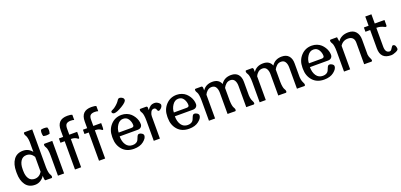

<svg xmlns="http://www.w3.org/2000/svg" viewBox="20 -1868 6131 2936"><g transform="rotate(-20 3085.0 -400.0)"><path d="M493 -182Q494 -136 500 -106Q506 -76 512.5 -65.5Q519 -55 524.5 -43Q530 -31 530 -18Q530 -8 525 -3.5Q520 1 517 1Q514 1 505 1L454 0H419Q414 0 410.5 -5.5Q407 -11 405.5 -21.5Q404 -32 403 -40.5Q402 -49 402 -62.5Q402 -76 402 -79Q378 -40 337.5 -14Q297 12 247 12Q146 12 94 -60.5Q42 -133 42 -251V-279Q42 -397 94 -469.5Q146 -542 247 -542Q337 -542 392 -470V-636Q390 -675 383.5 -701Q377 -727 370.5 -736.5Q364 -746 359 -757Q354 -768 354 -781Q354 -788 355.5 -792.5Q357 -797 362.5 -798.5Q368 -800 369 -800Q370 -800 378 -800H493ZM392 -147V-390Q348 -461 273 -461Q213 -461 180 -411Q147 -361 147 -279V-251Q147 -171 178.5 -123.5Q210 -76 273 -76Q348 -76 392 -147Z M668 -639Q645 -639 617 -646Q608 -668 608 -702Q608 -727 617 -749Q641 -756 667 -756Q699 -756 720 -749Q730 -723 730 -700Q730 -676 720 -646Q689 -639 668 -639ZM721 -530V0H621V-326Q621 -380 615 -415Q609 -450 601.5 -461.5Q594 -473 588 -485.5Q582 -498 582 -511Q582 -518 583.5 -522.5Q585 -527 590.5 -528.5Q596 -530 597 -530Q598 -530 606 -530Z M998 -530H1126V-462Q1126 -440 1123.5 -431.5Q1121 -423 1111 -423Q1106 -423 1095 -432.5Q1084 -442 1060 -451Q1036 -460 998 -460V0H898V-460H829V-530H898V-640Q898 -812 1068 -812Q1122 -812 1146 -800V-716Q1125 -724 1091 -724Q1043 -724 1020.5 -704Q998 -684 998 -629Z M1389 -530H1517V-462Q1517 -440 1514.5 -431.5Q1512 -423 1502 -423Q1497 -423 1486 -432.5Q1475 -442 1451 -451Q1427 -460 1389 -460V0H1289V-460H1220V-530H1289V-640Q1289 -812 1459 -812Q1513 -812 1537 -800V-716Q1516 -724 1482 -724Q1434 -724 1411.5 -704Q1389 -684 1389 -629Z M1759 -603Q1737 -604 1727.5 -617.5Q1718 -631 1724 -643Q1726 -648 1736.5 -654Q1747 -660 1760.5 -666.5Q1774 -673 1780 -677Q1814 -701 1838 -726Q1862 -751 1870 -765Q1878 -779 1888 -788Q1898 -797 1912 -796Q1935 -795 1956.5 -779.5Q1978 -764 1977 -741Q1976 -707 1889.5 -655Q1803 -603 1759 -603ZM1713 -242Q1713 -157 1750 -103Q1787 -49 1856 -49Q1892 -49 1915 -62.5Q1938 -76 1947.5 -95Q1957 -114 1963.5 -132.5Q1970 -151 1979.5 -164.5Q1989 -178 2006 -178Q2028 -178 2050.5 -162.5Q2073 -147 2073 -126Q2073 -82 2013.5 -35Q1954 12 1857 12Q1737 12 1670 -64Q1603 -140 1603 -253V-277Q1603 -390 1673 -466Q1743 -542 1849 -542Q1893 -542 1932 -527Q1971 -512 1997.5 -487.5Q2024 -463 2043.5 -432Q2063 -401 2072 -369.5Q2081 -338 2081 -308Q2081 -280 2061.5 -261Q2042 -242 2007 -242ZM1719 -302H1926Q1967 -302 1967 -333Q1967 -386 1938.5 -431.5Q1910 -477 1852 -477Q1795 -477 1757 -420.5Q1719 -364 1719 -302Z M2387 -540Q2417 -540 2446 -519Q2475 -498 2475 -479Q2475 -453 2451.5 -429Q2428 -405 2410 -405Q2400 -405 2394 -414Q2388 -423 2385.5 -433.5Q2383 -444 2373.5 -453Q2364 -462 2347 -462Q2314 -462 2297 -428Q2280 -394 2280 -363V0H2180V-326Q2180 -380 2174 -415Q2168 -450 2160.5 -461.5Q2153 -473 2147 -485.5Q2141 -498 2141 -511Q2141 -518 2142.5 -522.5Q2144 -527 2149.5 -528.5Q2155 -530 2156 -530Q2157 -530 2165 -530H2249Q2262 -530 2266.5 -519Q2271 -508 2269 -494Q2267 -480 2269 -467Q2294 -504 2320 -522Q2346 -540 2387 -540Z M2611 -242Q2611 -157 2648 -103Q2685 -49 2754 -49Q2790 -49 2813 -62.5Q2836 -76 2845.5 -95Q2855 -114 2861.5 -132.5Q2868 -151 2877.5 -164.5Q2887 -178 2904 -178Q2926 -178 2948.5 -162.5Q2971 -147 2971 -126Q2971 -82 2911.5 -35Q2852 12 2755 12Q2635 12 2568 -64Q2501 -140 2501 -253V-277Q2501 -390 2571 -466Q2641 -542 2747 -542Q2791 -542 2830 -527Q2869 -512 2895.5 -487.5Q2922 -463 2941.5 -432Q2961 -401 2970 -369.5Q2979 -338 2979 -308Q2979 -280 2959.5 -261Q2940 -242 2905 -242ZM2617 -302H2824Q2865 -302 2865 -333Q2865 -386 2836.5 -431.5Q2808 -477 2750 -477Q2693 -477 2655 -420.5Q2617 -364 2617 -302Z M3784 -153Q3787 -109 3796 -83.5Q3805 -58 3812.5 -45.5Q3820 -33 3820 -18Q3820 -8 3815 -3.5Q3810 1 3807 1Q3804 1 3795 1L3744 0H3685V-345Q3685 -401 3663.5 -436Q3642 -471 3596 -471Q3554 -471 3525 -444.5Q3496 -418 3481 -387V-182Q3482 -136 3488 -106Q3494 -76 3500.5 -65.5Q3507 -55 3512.5 -43Q3518 -31 3518 -18Q3518 -8 3513 -3.5Q3508 1 3505 1Q3502 1 3493 1L3442 0H3381V-345Q3381 -401 3359.5 -436Q3338 -471 3293 -471Q3250 -471 3220.5 -444.5Q3191 -418 3178 -387V0H3078V-326Q3078 -380 3072 -415Q3066 -450 3058.5 -461.5Q3051 -473 3045 -485.5Q3039 -498 3039 -511Q3039 -518 3040.5 -522.5Q3042 -527 3047.5 -528.5Q3053 -530 3054 -530Q3055 -530 3063 -530H3147Q3160 -530 3164.5 -517Q3169 -504 3167.5 -489Q3166 -474 3168 -461Q3222 -542 3330 -542Q3434 -542 3467 -456Q3521 -542 3633 -542Q3707 -542 3745.5 -498Q3784 -454 3784 -377Z M4609 -153Q4612 -109 4621 -83.5Q4630 -58 4637.5 -45.5Q4645 -33 4645 -18Q4645 -8 4640 -3.5Q4635 1 4632 1Q4629 1 4620 1L4569 0H4510V-345Q4510 -401 4488.5 -436Q4467 -471 4421 -471Q4379 -471 4350 -444.5Q4321 -418 4306 -387V-182Q4307 -136 4313 -106Q4319 -76 4325.5 -65.5Q4332 -55 4337.5 -43Q4343 -31 4343 -18Q4343 -8 4338 -3.5Q4333 1 4330 1Q4327 1 4318 1L4267 0H4206V-345Q4206 -401 4184.5 -436Q4163 -471 4118 -471Q4075 -471 4045.5 -444.5Q4016 -418 4003 -387V0H3903V-326Q3903 -380 3897 -415Q3891 -450 3883.5 -461.5Q3876 -473 3870 -485.5Q3864 -498 3864 -511Q3864 -518 3865.5 -522.5Q3867 -527 3872.5 -528.5Q3878 -530 3879 -530Q3880 -530 3888 -530H3972Q3985 -530 3989.5 -517Q3994 -504 3992.5 -489Q3991 -474 3993 -461Q4047 -542 4155 -542Q4259 -542 4292 -456Q4346 -542 4458 -542Q4532 -542 4570.5 -498Q4609 -454 4609 -377Z M4809 -242Q4809 -157 4846 -103Q4883 -49 4952 -49Q4988 -49 5011 -62.5Q5034 -76 5043.5 -95Q5053 -114 5059.5 -132.5Q5066 -151 5075.5 -164.5Q5085 -178 5102 -178Q5124 -178 5146.5 -162.5Q5169 -147 5169 -126Q5169 -82 5109.5 -35Q5050 12 4953 12Q4833 12 4766 -64Q4699 -140 4699 -253V-277Q4699 -390 4769 -466Q4839 -542 4945 -542Q4989 -542 5028 -527Q5067 -512 5093.5 -487.5Q5120 -463 5139.5 -432Q5159 -401 5168 -369.5Q5177 -338 5177 -308Q5177 -280 5157.5 -261Q5138 -242 5103 -242ZM4815 -302H5022Q5063 -302 5063 -333Q5063 -386 5034.5 -431.5Q5006 -477 4948 -477Q4891 -477 4853 -420.5Q4815 -364 4815 -302Z M5703 -121Q5708 -83 5722 -58Q5736 -33 5736 -18Q5736 -8 5731 -3.5Q5726 1 5723 1Q5720 1 5711 1L5660 0H5604V-351Q5604 -401 5578.5 -427.5Q5553 -454 5504 -454Q5420 -454 5376 -383V0H5276V-326Q5276 -380 5270 -415Q5264 -450 5256.5 -461.5Q5249 -473 5243 -485.5Q5237 -498 5237 -511Q5237 -518 5238.5 -522.5Q5240 -527 5245.5 -528.5Q5251 -530 5252 -530Q5253 -530 5261 -530H5355L5366 -457Q5423 -542 5541 -542Q5621 -542 5662 -493.5Q5703 -445 5703 -367Z M6127 -530V-461Q6127 -445 6126.5 -438.5Q6126 -432 6122 -427.5Q6118 -423 6109 -423Q6103 -423 6087 -432Q6071 -441 6041 -450.5Q6011 -460 5969 -460V-155Q5969 -51 6041 -51Q6056 -51 6069 -68.5Q6082 -86 6093 -104Q6104 -122 6114 -122Q6140 -122 6151.5 -99.5Q6163 -77 6163 -48Q6163 -28 6118.5 -8Q6074 12 6039 12Q5869 12 5869 -160V-460H5792V-530H5869V-680H5969V-530Z"/></g></svg>

Font: Coupeur_Texte
Style: Regular
Weight: 400
Designer: Léa Rolland
Version: Version 1.000;PS 001.000;hotconv 1.0.88;makeotf.lib2.5.64775